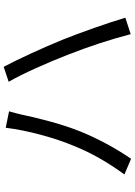

<svg xmlns="http://www.w3.org/2000/svg" viewBox="135 -874 730 1040"><g transform="rotate(-90 500.0 -354.0)"><path d="M229 -317Q263 -398 290 -498.5Q317 -599 328 -688L417 -670Q406 -632 398 -597Q388 -546 364 -455.5Q340 -365 308 -284Q248 -138 160 -9L75 -45Q175 -182 229 -317ZM722 -355Q691 -435 651 -524Q611 -613 577 -672L658 -699Q689 -641 729.5 -553Q770 -465 804 -382Q835 -305 869 -208Q903 -111 924 -40L835 -11Q791 -180 722 -355Z"/></g></svg>

Font: Noto Sans CJK KR Regular (TTF)
Style: Regular
Weight: 400
Designer: Ryoko NISHIZUKA 西塚涼子 (kana & ideographs); Paul D. Hunt (Latin, Greek & Cyrillic); Wenlong ZHANG 张文龙 (bopomofo); Sandoll 
Foundry: Adobe Systems Incorporated
Version: Version 1.004;PS 1.004;hotconv 1.0.82;makeotf.lib2.5.63406